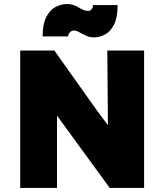

<svg xmlns="http://www.w3.org/2000/svg" viewBox="-20 -930 813 950"><path d="M262 0V-358L313 -288L523 0H693V-680H511L514 -311L462 -380L249 -680H80V0ZM440 -905Q440 -892 433 -884Q426 -876 418 -876Q404 -876 393.5 -880.5Q383 -885 373 -891Q362 -898 346.5 -904Q331 -910 312 -910Q282 -910 254 -895Q226 -880 208.5 -845Q191 -810 191 -750H317Q317 -759 325 -769Q333 -779 345 -779Q357 -779 368.5 -772.5Q380 -766 390 -761Q400 -756 413 -750.5Q426 -745 443 -745Q474 -745 501 -760Q528 -775 545 -810Q562 -845 562 -905Z"/></svg>

Font: Catamaran Black
Style: Regular
Weight: 900
Designer: Pria Ravichandran
Version: Version 2.000